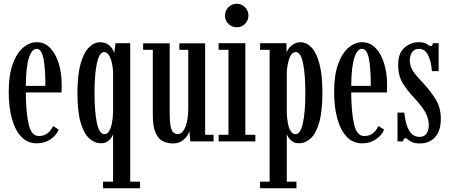

<svg xmlns="http://www.w3.org/2000/svg" viewBox="-20 -754 2397 1024"><path d="M176.5 10.5Q126.5 10.5 93.2 -25Q60 -60.5 43.2 -122.2Q26.5 -184 26.5 -263Q26.5 -354.5 48.2 -413.5Q70 -472.5 104.2 -500.8Q138.5 -529 175 -529Q218.5 -529 248.2 -497.5Q278 -466 293.5 -414.5Q309 -363 309 -302.5Q309 -292 308.8 -281.8Q308.5 -271.5 308 -261H117.5Q118.5 -153.5 133 -91Q147.5 -28.5 186.5 -28.5Q219 -28.5 237.2 -46.2Q255.5 -64 263 -82L293 -63Q283 -35 251 -12.2Q219 10.5 176.5 10.5ZM175 -493.5Q150.5 -493.5 134.8 -447.5Q119 -401.5 117.5 -296H222Q222 -395.5 211.2 -444.5Q200.5 -493.5 175 -493.5Z M529.5 250V215H583V-39.5Q581.5 -32 574.2 -20.2Q567 -8.5 553.2 0.8Q539.5 10 519 10Q485 10 456.2 -15.5Q427.5 -41 410.2 -100Q393 -159 393 -259Q393 -355 410 -414.5Q427 -474 454.5 -501.2Q482 -528.5 513 -528.5Q538.5 -528.5 554.5 -517.8Q570.5 -507 579 -493.5Q587.5 -480 589.5 -471.5L596 -523.5H674.5V215H727V250ZM536 -38.5Q552 -38.5 562 -55Q572 -71.5 577 -97.8Q582 -124 583 -153V-374Q581.5 -399 575.8 -422.2Q570 -445.5 560 -460.8Q550 -476 534.5 -476Q509.5 -476 496.8 -416.2Q484 -356.5 484 -257Q484 -156.5 497 -97.5Q510 -38.5 536 -38.5Z M902.5 11Q873.5 11 849 -0.8Q824.5 -12.5 809.8 -45.5Q795 -78.5 795 -142V-488.5H743.5V-523H885V-151.5Q885 -105 890 -80.5Q895 -56 904.8 -47.5Q914.5 -39 928 -39Q953.5 -39 968.8 -77.2Q984 -115.5 984 -173.5V-488.5H936.5V-523H1074V-35H1119V0H995L990 -56.5Q987.5 -43.5 976.8 -27.8Q966 -12 947.2 -0.5Q928.5 11 902.5 11Z M1243 -608.5Q1216.5 -608.5 1198.2 -626.8Q1180 -645 1180 -671.5Q1180 -697 1198.2 -715.5Q1216.5 -734 1243 -734Q1268.5 -734 1286.8 -715.5Q1305 -697 1305 -671.5Q1305 -645 1286.8 -626.8Q1268.5 -608.5 1243 -608.5ZM1146 0V-35H1198.5V-488.5H1146V-523.5H1288.5V-35H1342V0Z M1367 250V215H1418V-488.5H1367V-523.5H1508V-474Q1509.5 -481 1518.8 -494Q1528 -507 1544.2 -517.8Q1560.5 -528.5 1584 -528.5Q1614.5 -528.5 1641 -501.2Q1667.5 -474 1683.5 -414.5Q1699.5 -355 1699.5 -259Q1699.5 -159 1682.2 -100Q1665 -41 1636.5 -15.5Q1608 10 1574.5 10Q1553.5 10 1539.8 0.5Q1526 -9 1518.5 -20.8Q1511 -32.5 1509.5 -39.5V215H1561V250ZM1556.5 -38.5Q1582.5 -38.5 1595.5 -97.8Q1608.5 -157 1608.5 -257.5Q1608.5 -359 1596 -417.5Q1583.5 -476 1558 -476Q1542 -476 1532.2 -460.8Q1522.5 -445.5 1517.2 -422.5Q1512 -399.5 1509.5 -376.5V-153Q1510.5 -124 1515.2 -97.8Q1520 -71.5 1530 -55Q1540 -38.5 1556.5 -38.5Z M1912 10.5Q1862 10.5 1828.8 -25Q1795.5 -60.5 1778.8 -122.2Q1762 -184 1762 -263Q1762 -354.5 1783.8 -413.5Q1805.5 -472.5 1839.8 -500.8Q1874 -529 1910.5 -529Q1954 -529 1983.8 -497.5Q2013.5 -466 2029 -414.5Q2044.5 -363 2044.5 -302.5Q2044.5 -292 2044.2 -281.8Q2044 -271.5 2043.5 -261H1853Q1854 -153.5 1868.5 -91Q1883 -28.5 1922 -28.5Q1954.5 -28.5 1972.8 -46.2Q1991 -64 1998.5 -82L2028.5 -63Q2018.5 -35 1986.5 -12.2Q1954.5 10.5 1912 10.5ZM1910.5 -493.5Q1886 -493.5 1870.2 -447.5Q1854.5 -401.5 1853 -296H1957.5Q1957.5 -395.5 1946.8 -444.5Q1936 -493.5 1910.5 -493.5Z M2219.5 11Q2192 11 2177.8 4.2Q2163.5 -2.5 2156 -9.5Q2148.5 -16.5 2142 -16.5Q2130.5 -16.5 2130.5 0H2100V-153.5H2136.5Q2141 -95 2161 -59.5Q2181 -24 2218 -24Q2244.5 -24 2255.8 -43Q2267 -62 2267 -86Q2267 -121.5 2248.5 -154.8Q2230 -188 2192 -228.5Q2155.5 -267 2129.5 -307.8Q2103.5 -348.5 2103.5 -408.5Q2103.5 -470.5 2137.2 -499.8Q2171 -529 2212.5 -529Q2244 -529 2257.2 -518.5Q2270.5 -508 2279 -508Q2287.5 -508 2288 -523.5H2319.5V-374.5H2283.5Q2279.5 -427.5 2262.8 -460.5Q2246 -493.5 2214.5 -493.5Q2190.5 -493.5 2178 -475.5Q2165.5 -457.5 2165.5 -431.5Q2165.5 -400 2184.2 -372.8Q2203 -345.5 2238 -309.5Q2278.5 -266 2304.8 -222.2Q2331 -178.5 2331 -120.5Q2331 -56.5 2300.8 -22.8Q2270.5 11 2219.5 11Z"/></svg>

Font: Imbue 10pt Medium
Style: Regular
Weight: 500
Designer: Tyler Finck
Foundry: Etcetera Type Company
Version: Version 1.102; ttfautohint (v1.8.3)